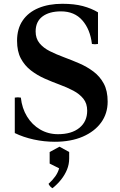

<svg xmlns="http://www.w3.org/2000/svg" viewBox="-20 -734 632 1013"><path d="M269 14Q213 14 158 2Q103 -10 58 -32V-219Q74 -222 90 -219Q96 -163 122.5 -119.5Q149 -76 191.5 -51Q234 -26 286 -26Q358 -26 399 -59.5Q440 -93 440 -150Q440 -188 420 -213Q400 -238 367 -255.5Q334 -273 294.5 -287.5Q255 -302 215.5 -319.5Q176 -337 143 -362.5Q110 -388 90 -425.5Q70 -463 70 -519Q70 -582 99.5 -625.5Q129 -669 183 -691.5Q237 -714 309 -714Q372 -714 417 -702Q462 -690 497 -669V-502Q481 -499 465 -502Q456 -579 414.5 -626.5Q373 -674 302 -674Q240 -674 204 -647Q168 -620 168 -568Q168 -531 188.5 -506Q209 -481 243 -464Q277 -447 317.5 -432Q358 -417 398.5 -399.5Q439 -382 473 -356.5Q507 -331 527.5 -293Q548 -255 548 -198Q548 -135 513.5 -87.5Q479 -40 416.5 -13Q354 14 269 14ZM294 40 345 68V102Q345 133 333.5 161Q322 189 302.5 213.5Q283 238 257 259Q250 255 245 249.5Q240 244 236 236Q258 216 272 196Q286 176 292 154L242 129V68Z"/></svg>

Font: Poltawski Nowy Medium
Style: Regular
Weight: 500
Version: Version 1.001;gftools[0.9.25]